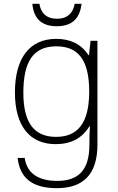

<svg xmlns="http://www.w3.org/2000/svg" viewBox="-20 -743 617 1003"><path d="M277 -606C355 -606 397 -645 406 -723H370C362 -676 333 -645 278 -645C222 -645 193 -676 186 -723H149C156 -645 198 -606 277 -606ZM277 240C413 240 489 170 489 12V-530H453L445 -455H442C405 -512 348 -540 274 -540C135 -540 58 -440 58 -260C58 -84 136 10 271 10C351 10 409 -21 447 -83H450C448 -63 447 -34 447 13C447 149 387 202 279 202C179 202 120 161 109 82H72C83 177 137 240 277 240ZM273 -28C152 -28 102 -110 102 -259C102 -417 151 -501 274 -501C387 -501 446 -432 446 -265C446 -96 383 -28 273 -28Z"/></svg>

Font: Kathrein 35 Thin
Style: Regular
Weight: 250
Designer: Lazydogs Typefoundry, based on Open Sans by Ascender Corporation
Foundry: Lazydogs Typefoundry
Version: Version 1.003;PS 001.003;hotconv 1.0.88;makeotf.lib2.5.64775